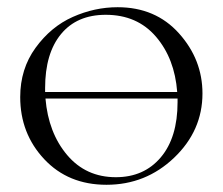

<svg xmlns="http://www.w3.org/2000/svg" viewBox="-20 -500 617 532"><path d="M306 -480Q411 -480 476 -407.5Q541 -335 541 -241Q541 -138 462.5 -63Q384 12 275 12Q169 12 102.5 -59Q36 -130 36 -231Q36 -309 78.5 -367.5Q121 -426 181.5 -453Q242 -480 306 -480ZM273 -459Q193 -459 149 -405.5Q105 -352 105 -256V-245H471Q464 -338 412 -398.5Q360 -459 273 -459ZM301 -9Q379 -9 425.5 -64Q472 -119 472 -217V-227H106Q114 -132 166 -70.5Q218 -9 301 -9Z"/></svg>

Font: Cormorant SC
Style: Regular
Weight: 400
Designer: Christian Thalmann (Catharsis Fonts)
Version: Version 1.000;PS 002.000;hotconv 1.0.88;makeotf.lib2.5.64775